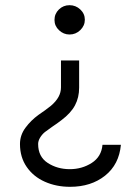

<svg xmlns="http://www.w3.org/2000/svg" viewBox="-20 -472 532 740"><path d="M217 -9Q205 0 199.5 4Q194 8 182 16Q159 32 153 37Q142 46 134.5 58.5Q127 71 127 83Q127 132 164 156Q201 180 249 180Q296 180 333.5 156Q371 132 375 86H446Q439 162 385 205Q331 248 250 248Q197 248 153 228.5Q109 209 83 171.5Q57 134 57 83Q57 49 78 20.5Q99 -8 128 -29Q141 -38 155 -48Q165 -56 176 -64Q196 -81 205.5 -98.5Q215 -116 215 -135V-239H285V-134Q285 -96 269 -66Q253 -36 217 -9ZM307 -396Q307 -373 289.5 -356Q272 -339 248 -339Q225 -339 207.5 -355.5Q190 -372 190 -395Q190 -419 207 -435.5Q224 -452 248 -452Q272 -452 289.5 -435.5Q307 -419 307 -396Z"/></svg>

Font: Teachers[wght]
Style: Regular
Weight: 400
Designer: Alfredo Marco Pradil & Chank Diesel
Version: Version 1.000;Glyphs 3.1.2 (3151)